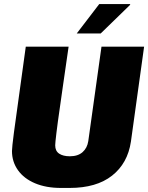

<svg xmlns="http://www.w3.org/2000/svg" viewBox="-20 -916 730 946"><path d="M318 -686 290 -492Q286 -462 275 -386.5Q264 -311 258 -261Q252 -211 252 -200Q252 -172 271.5 -159Q291 -146 324 -146Q364 -146 387 -166.5Q410 -187 415 -221L480 -686H690L625 -218Q609 -111 532 -50.5Q455 10 323 10H280Q207 10 152.5 -13Q98 -36 68.5 -77.5Q39 -119 39 -172Q39 -189 48.5 -262Q58 -335 75 -454L107 -686ZM620 -896 622 -893 476 -751H358L469 -896Z"/></svg>

Font: Chivo Black Italic
Style: Regular
Weight: 900
Italic angle: -8.05°
Designer: Hector Gatti
Foundry: Omnibus-Type
Version: Version 1.007